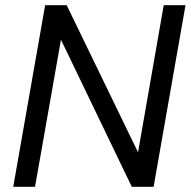

<svg xmlns="http://www.w3.org/2000/svg" viewBox="-20 -720 735 740"><path d="M31 0 154 -700H237L512 -133L611 -700H695L572 0H488L215 -567L115 0Z"/></svg>

Font: DM Sans 20pt
Style: Italic
Weight: 400
Italic angle: -10°
Version: Version 4.004;gftools[0.9.30]